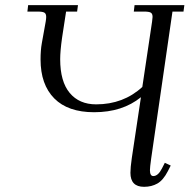

<svg xmlns="http://www.w3.org/2000/svg" viewBox="-20 -722 739 749"><path d="M86.9 -676.8 89.8 -702.1H284.2L280.8 -676.8H237.8L222.2 -575.2Q214.8 -522.9 214.8 -491.2Q214.8 -403.8 252 -359.4Q289.1 -314.9 355 -314.9Q461.4 -314.9 535.2 -382.8L573.2 -637.2Q575.2 -650.9 575.2 -655.8Q575.2 -668.5 568.4 -672.6Q561.5 -676.8 543 -676.8H502L504.9 -702.1H699.2L695.8 -676.8H652.8L569.8 -104Q564.9 -68.8 564.9 -58.1Q564.9 -35.2 578.1 -35.2Q596.7 -35.2 611.8 -64.9L623 -86.9L646 -76.2L634.8 -54.2Q616.7 -19 594 -6.1Q571.3 6.8 542 6.8Q488.8 6.8 488.8 -47.9Q488.8 -68.4 494.1 -105L529.8 -342.8Q457.5 -284.2 347.2 -284.2Q245.1 -284.2 191.7 -338.1Q138.2 -392.1 138.2 -490.2Q138.2 -525.9 143.1 -553.2L158.2 -637.2Q160.2 -648.9 160.2 -655.8Q160.2 -668.5 153.3 -672.6Q146.5 -676.8 127.9 -676.8Z"/></svg>

Font: Dihjauti S
Style: Italic
Weight: 400
Italic angle: -9°
Designer: T. Christopher White
Version: Version 3.0.0